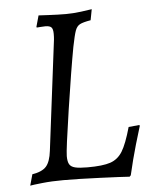

<svg xmlns="http://www.w3.org/2000/svg" viewBox="-49 -688 584 739"><g transform="rotate(-5 242.5 -318.0)"><path d="M478 -182Q473 -167 457 -112Q441 -57 427 4L422 9Q395 7 309 3.5Q223 0 167 0Q122 0 85 4Q48 8 38 10L50 -33Q88 -39 104 -57Q120 -75 125 -117L178 -542Q179 -551 179 -564Q179 -583 172.5 -589.5Q166 -596 149 -596Q139 -596 129.5 -595Q120 -594 116 -594L115 -597L127 -640Q128 -640 165 -638Q202 -636 233 -636Q259 -636 291 -640Q323 -644 333 -646L325 -604Q295 -599 283 -592.5Q271 -586 265 -569.5Q259 -553 250 -508Q234 -422 211 -268.5Q188 -115 188 -91Q188 -70 194 -59.5Q200 -49 216 -45Q232 -41 264 -41Q323 -41 352.5 -51Q382 -61 399.5 -89.5Q417 -118 435 -182L477 -186Z"/></g></svg>

Font: Alegreya SC
Style: Italic
Weight: 400
Italic angle: -7°
Designer: Juan Pablo del Peral
Foundry: Huerta Tipografica
Version: Version 2.007; ttfautohint (v1.6)